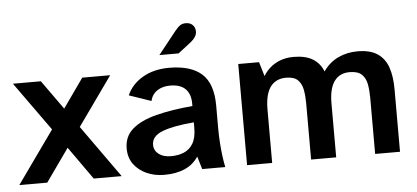

<svg xmlns="http://www.w3.org/2000/svg" viewBox="-50 -822 2036 938"><g transform="rotate(-5 968.0 -352.5)"><path d="M10 0 193 -257 22 -496H159L261 -353L362 -496H499L329 -257L512 0H375L261 -161L147 0Z M720 12Q673 12 634 -5.5Q595 -23 571.5 -55Q548 -87 548 -132Q548 -191 589.5 -227Q631 -263 707 -282.5Q783 -302 886 -311V-324Q886 -370 861 -395Q836 -420 786 -420Q749 -420 723 -403Q697 -386 689 -353L581 -390Q604 -443 658.5 -475Q713 -507 789 -507Q895 -507 948.5 -459Q1002 -411 1002 -303V-191Q1002 -155 1004.5 -119.5Q1007 -84 1011 -53.5Q1015 -23 1020 0H907L888 -63Q863 -25 821 -6.5Q779 12 720 12ZM761 -76Q796 -76 824 -87.5Q852 -99 869 -127Q886 -155 886 -204V-231Q787 -223 732.5 -202.5Q678 -182 678 -139Q678 -111 700.5 -93.5Q723 -76 761 -76ZM747 -573 837 -686Q851 -703 862 -710Q873 -717 889 -717Q910 -717 922.5 -704.5Q935 -692 935 -672Q935 -659 927 -646Q919 -633 897 -616L841 -573Z M1127 0V-496H1229L1250 -426Q1262 -447 1282.5 -465.5Q1303 -484 1332.5 -495.5Q1362 -507 1399 -507Q1457 -507 1492.5 -485.5Q1528 -464 1544 -423Q1574 -466 1617.5 -486.5Q1661 -507 1713 -507Q1774 -507 1810 -483Q1846 -459 1861.5 -414.5Q1877 -370 1877 -307V0H1755V-275Q1755 -311 1749.5 -341.5Q1744 -372 1725 -390.5Q1706 -409 1665 -409Q1616 -409 1590 -373Q1564 -337 1564 -265V0H1441V-275Q1441 -311 1435.5 -341.5Q1430 -372 1411.5 -390.5Q1393 -409 1353 -409Q1320 -409 1296.5 -392.5Q1273 -376 1261.5 -343.5Q1250 -311 1250 -263V0Z"/></g></svg>

Font: Atkinson Hyperlegible Next SemiBold
Style: Regular
Weight: 600
Designer: Elliott Scott, Megan Eiswerth, Linus Boman, Theodore Petrosky, Letters from Sweden
Foundry: Applied Design Works, Letters from Sweden
Version: Version 2.001